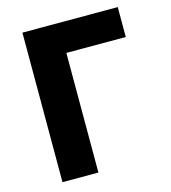

<svg xmlns="http://www.w3.org/2000/svg" viewBox="-111 -834 821 924"><g transform="rotate(-15 300.0 -372.5)"><path d="M86 0V-745H561V-596H265V0Z"/></g></svg>

Font: Source Han Sans CN Heavy
Style: Regular
Weight: 900
Designer: Ryoko NISHIZUKA 西塚涼子 (kana, bopomofo & ideographs); Paul D. Hunt (Latin, Greek & Cyrillic); Sandoll Communications 산돌커뮤니
Foundry: Adobe
Version: Version 2.000;hotconv 1.0.107;makeotfexe 2.5.65593